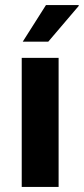

<svg xmlns="http://www.w3.org/2000/svg" viewBox="-20 -740 332 760"><path d="M70 -575H171L292 -717L291 -720H162ZM66 0H212V-511H66Z"/></svg>

Font: Chivo
Style: Bold
Weight: 700
Designer: Hector Gatti
Foundry: Omnibus-Type
Version: Version 1.003;PS 001.003;hotconv 1.0.70;makeotf.lib2.5.58329